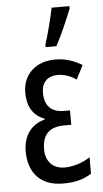

<svg xmlns="http://www.w3.org/2000/svg" viewBox="-55 -816 463 861"><g transform="rotate(-5 176.0 -385.0)"><path d="M169 -606H217C244 -655 272 -721 291 -769V-780H211C206 -751 180 -648 169 -618ZM253 -314H227C169 -314 139 -344 139 -404C139 -448 164 -477 212 -477C239 -477 268 -468 295 -449L327 -512C287 -536 248 -547 207 -547C118 -547 60 -492 60 -410C60 -349 85 -306 136 -287V-283C74 -267 39 -217 39 -148C39 -55 89 10 194 10C249 10 286 0 322 -23V-97C288 -74 244 -61 207 -61C157 -61 122 -92 122 -151C122 -214 153 -249 220 -249H253Z"/></g></svg>

Font: Noto Sans UI Condensed
Style: Regular
Weight: 400
Width: 3
Designer: Monotype Design Team
Foundry: Monotype Imaging Inc.
Version: Version 1.901